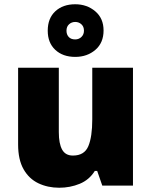

<svg xmlns="http://www.w3.org/2000/svg" viewBox="-20 -871 710 901"><path d="M604 -553V0H460L436 -69H425Q399 -27 354 -8.5Q309 10 258 10Q204 10 160 -11Q116 -32 90.5 -77Q65 -122 65 -193V-553H256V-251Q256 -197 271.5 -169Q287 -141 322 -141Q376 -141 394.5 -185Q413 -229 413 -311V-553ZM333 -604Q275 -604 239.5 -637Q204 -670 204 -727Q204 -785 239.5 -818Q275 -851 333 -851Q388 -851 427 -818Q466 -785 466 -728Q466 -670 427.5 -637Q389 -604 333 -604ZM333 -686Q350 -686 362 -697.5Q374 -709 374 -727Q374 -746 362 -757Q350 -768 333 -768Q316 -768 304 -757Q292 -746 292 -727Q292 -709 302.5 -697.5Q313 -686 333 -686Z"/></svg>

Font: Noto Sans Syriac Western Black
Style: Regular
Weight: 900
Designer: Patrick Giasson and the Monotype Design Team
Foundry: Monotype Imaging Inc.
Version: Version 3.000; ttfautohint (v1.8.4.7-5d5b)